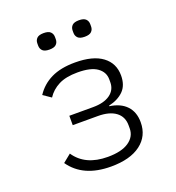

<svg xmlns="http://www.w3.org/2000/svg" viewBox="-132 -822 864 941"><g transform="rotate(-20 300.0 -352.0)"><path d="M288 12Q143 12 77 -83L119 -117Q172 -38 289 -38Q361 -38 399 -64Q437 -90 437 -133V-149Q437 -194 404 -218.5Q371 -243 311 -243H180V-292H304Q361 -292 393 -315Q425 -338 425 -378V-393Q425 -431 392 -454.5Q359 -478 290 -478Q229 -478 191 -458.5Q153 -439 131 -405L90 -433Q120 -479 170 -503.5Q220 -528 295 -528Q388 -528 437 -491.5Q486 -455 486 -391Q486 -340 457.5 -311.5Q429 -283 380 -272V-269Q437 -261 467.5 -228.5Q498 -196 498 -143Q498 -71 443 -29.5Q388 12 288 12ZM200 -630Q175 -630 164.5 -640.5Q154 -651 154 -667V-679Q154 -695 164.5 -705.5Q175 -716 200 -716Q225 -716 235.5 -705.5Q246 -695 246 -679V-667Q246 -651 235.5 -640.5Q225 -630 200 -630ZM384 -630Q359 -630 348.5 -640.5Q338 -651 338 -667V-679Q338 -695 348.5 -705.5Q359 -716 384 -716Q409 -716 419.5 -705.5Q430 -695 430 -679V-667Q430 -651 419.5 -640.5Q409 -630 384 -630Z"/></g></svg>

Font: IBM Plex Mono Light
Style: Regular
Weight: 300
Monospace: yes
Designer: Mike Abbink, Paul van der Laan, Pieter van Rosmalen
Foundry: Bold Monday
Version: Version 2.3